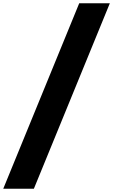

<svg xmlns="http://www.w3.org/2000/svg" viewBox="-67 -972 698 1185"><path d="M611 -952 142 193H-47L422 -952Z"/></svg>

Font: Fz Poppins ExtBd
Style: Italic
Weight: 800
Italic angle: -10°
Designer: Ninad Kale (Devanagari), Jonny Pinhorn (Latin)
Foundry: Indian Type Foundry
Version: Vit hóa bi Vntype.Com & FontZin.Com